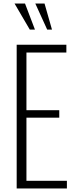

<svg xmlns="http://www.w3.org/2000/svg" viewBox="-20 -1062 433 1082"><path d="M74 0V-810H354V-766H129V-441H314V-399H129V-43H357V0ZM148 -895 62 -1042H121L177 -895ZM246 -895 179 -1042H231L273 -895Z"/></svg>

Font: Oswald ExtraLight
Style: Regular
Weight: 250
Designer: Vernon Adams
Foundry: Vernon Adams
Version: Version 4.103;gftools[0.9.33.dev8+g029e19f]